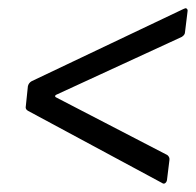

<svg xmlns="http://www.w3.org/2000/svg" viewBox="-20 -510 477 468"><path d="M375 -64 48 -240Q41 -244 43 -252L48 -300Q50 -308 57 -312L427 -488L432 -490Q435 -490 436.5 -487.5Q438 -485 437 -481L431 -432Q431 -425 423 -420L117 -279Q112 -276 116 -273L388 -132Q394 -127 393 -120L387 -71Q386 -66 382.5 -63.5Q379 -61 375 -64Z"/></svg>

Font: Barlow Condensed
Style: Italic
Weight: 400
Width: 3
Italic angle: -7°
Designer: Jeremy Tribby
Foundry: Tribby Type
Version: Version 1.408